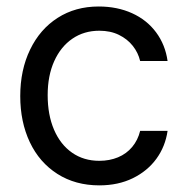

<svg xmlns="http://www.w3.org/2000/svg" viewBox="-20 -557 569 588"><path d="M42 -262.7Q42 -342.8 72.3 -405.3Q102.5 -467.8 156.7 -502.4Q210.9 -537.1 282.2 -537.1Q338.9 -537.1 384.3 -516.6Q429.7 -496.1 458 -458Q486.3 -419.9 493.2 -370.1H409.2Q403.3 -395.5 386.7 -416.5Q370.1 -437.5 344.2 -450.2Q318.4 -462.9 284.2 -462.9Q237.3 -462.9 201.7 -438.5Q166 -414.1 146 -369.6Q126 -325.2 126 -265.6Q126 -205.1 145.5 -159.7Q165 -114.3 200.7 -89.4Q236.3 -64.5 284.2 -64.5Q315.4 -64.5 341.3 -75.2Q367.2 -85.9 384.8 -106.9Q402.3 -127.9 409.2 -156.2H493.2Q486.3 -108.4 459 -70.8Q431.6 -33.2 386.7 -11.2Q341.8 10.7 284.2 10.7Q210.9 10.7 155.8 -24.4Q100.6 -59.6 71.3 -121.6Q42 -183.6 42 -262.7Z"/></svg>

Font: Pretendard JP Variable
Style: Regular
Weight: 400
Designer: Base glyphs from Inter by Rasmus Andersson; Hangul glyphs from Noto Sans CJK(Source Han Sans) by Jang Soo-young and Kang
Foundry: Kil Hyung-jin
Version: Version 1.307;Glyphs 3.2 (3192)